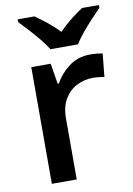

<svg xmlns="http://www.w3.org/2000/svg" viewBox="-86 -821 608 876"><g transform="rotate(-10 217.5 -383.0)"><path d="M356 -550.8Q387.2 -550.8 413.6 -545.4L402.8 -438Q392.6 -440.4 377.7 -442.1Q362.8 -443.8 351.1 -443.8Q310.1 -443.8 274.9 -425.8Q239.7 -407.7 218.5 -371.8Q197.3 -335.9 197.3 -282.7V0H82V-540.5H171.9L187.5 -445.3H192.9Q216.8 -488.8 258.3 -519.8Q299.8 -550.8 356 -550.8ZM182.1 -606Q168.9 -628.4 146.7 -655.5Q124.5 -682.6 100.8 -708.5Q77.1 -734.4 58.6 -753.4V-766.1H136.2Q162.1 -748.5 190.9 -725.3Q219.7 -702.1 245.6 -675.3Q271.5 -702.1 301 -725.6Q330.6 -749 356.9 -766.1H435.1V-753.4Q416.5 -734.4 392.3 -708.5Q368.2 -682.6 345.7 -655.5Q323.2 -628.4 310.5 -606Z"/></g></svg>

Font: Open Sans SemiBold
Style: Regular
Weight: 600
Designer: Monotype Design Team
Foundry: Monotype Imaging Inc.
Version: Version 3.003; ttfautohint (v1.8.4)